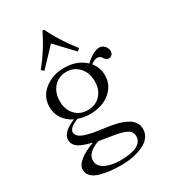

<svg xmlns="http://www.w3.org/2000/svg" viewBox="-229 -825 1053 1188"><g transform="rotate(-30 298.0 -230.5)"><path d="M140.6 -506.8Q222.2 -608.9 271.5 -712.9H283.2Q332.5 -608.9 414.1 -506.8L396.5 -492.2L277.3 -618.2L158.2 -492.2ZM56.6 157.2Q56.6 125.5 95.5 94.7Q134.3 64 191.4 44.9V41.5Q120.6 24.4 95.5 3.4Q70.3 -17.6 70.3 -46.9Q70.3 -101.1 165 -140.6Q122.6 -161.6 97.7 -197.5Q72.8 -233.4 72.8 -280.8Q72.8 -355.5 131.1 -401.4Q189.5 -447.3 270.5 -447.3Q363.3 -447.3 420.9 -392.6Q481.4 -447.3 522.5 -447.3Q543.9 -447.3 559.1 -430.4Q574.2 -413.6 574.2 -392.6Q574.2 -377.9 565.2 -368.4Q556.2 -358.9 543 -358.9Q525.4 -358.9 512.2 -378.4Q501 -398.4 481.9 -398.4Q459 -398.4 434.1 -378.4Q468.8 -335.9 468.8 -280.8Q468.8 -231 440.4 -193.1Q412.1 -155.3 367.7 -136.7Q323.2 -118.2 270.5 -118.2Q229 -118.2 186.5 -132.3Q119.1 -106.9 119.1 -74.2Q119.1 -57.1 134.5 -43.7Q149.9 -30.3 178.7 -22Q207.5 -13.7 231.9 -9Q256.3 -4.4 290 0Q314 2.9 330.3 5.4Q346.7 7.8 371.3 12.9Q396 18.1 412.8 23.9Q429.7 29.8 449 39.3Q468.3 48.8 479.7 60.3Q491.2 71.8 499 88.1Q506.8 104.5 506.8 124Q506.8 151.9 492.2 174.6Q477.5 197.3 454.6 211.2Q431.6 225.1 401.1 234.6Q370.6 244.1 341.1 248Q311.5 252 281.7 252Q238.8 252 202.6 248Q166.5 244.1 131.6 234.4Q96.7 224.6 76.7 204.8Q56.6 185.1 56.6 157.2ZM139.6 140.1Q139.6 162.1 152.8 178.7Q166 195.3 187.7 204.8Q209.5 214.4 234.9 219Q260.3 223.6 288.1 223.6Q448.2 223.6 448.2 140.1Q448.2 128.9 443.8 119.6Q439.5 110.4 432.9 103.5Q426.3 96.7 413.3 90.8Q400.4 85 389.4 81.3Q378.4 77.6 358.2 73.5Q337.9 69.3 324 67.1Q310.1 64.9 284.7 61Q252.4 56.2 231 51.8Q193.4 62 166.5 85.2Q139.6 108.4 139.6 140.1ZM146 -280.8Q146 -220.2 180.7 -183.3Q215.3 -146.5 270.5 -146.5Q325.7 -146.5 360.6 -183.3Q395.5 -220.2 395.5 -280.8Q395.5 -341.3 360.6 -380.1Q325.7 -418.9 270.5 -418.9Q215.8 -418.9 180.9 -380.4Q146 -341.8 146 -280.8Z"/></g></svg>

Font: Theano Old Style
Style: Regular
Weight: 400
Designer: Alexey Kryukov
Version: Version 2.00